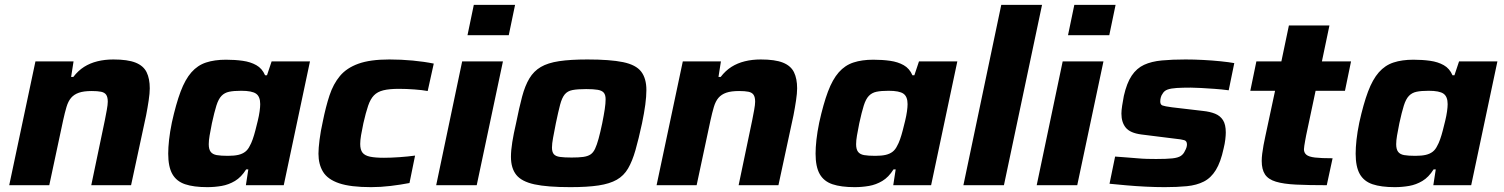

<svg xmlns="http://www.w3.org/2000/svg" viewBox="-20 -763 6195 791"><path d="M18 0 126 -510H283L273 -446H282Q302 -472 326.5 -487.5Q351 -503 381.5 -510.5Q412 -518 447 -518Q506 -518 538.5 -505Q571 -492 584 -465.5Q597 -439 597 -399Q597 -379 592.5 -349Q588 -319 582 -288L520 0H356L412 -268Q416 -288 420 -310Q424 -332 424 -344Q424 -363 417.5 -372.5Q411 -382 396.5 -385Q382 -388 358 -388Q325 -388 305 -381Q285 -374 273 -360Q261 -346 254 -322.5Q247 -299 240 -267L183 0Z M834 8Q778 8 742.5 -4Q707 -16 690 -46Q673 -76 673 -130Q673 -155 676.5 -187Q680 -219 688 -258Q705 -335 724 -385.5Q743 -436 768.5 -465Q794 -494 829 -505.5Q864 -517 911 -517Q948 -517 980 -512.5Q1012 -508 1036 -494.5Q1060 -481 1072 -453H1080L1099 -510H1257L1149 0H993L1003 -65H994Q974 -33 948 -17.5Q922 -2 893 3Q864 8 834 8ZM919 -121Q945 -121 962 -125Q979 -129 990.5 -138Q1002 -147 1009 -162Q1015 -172 1021 -189Q1027 -206 1032 -225.5Q1037 -245 1042 -265.5Q1047 -286 1049.5 -304Q1052 -322 1052 -334Q1052 -365 1035 -377Q1018 -389 974 -389Q943 -389 924 -385Q905 -381 892.5 -368Q880 -355 871.5 -328Q863 -301 853 -255Q847 -225 843.5 -204.5Q840 -184 840 -169Q840 -148 848 -137.5Q856 -127 873 -124Q890 -121 919 -121Z M1509 8Q1424 8 1377 -8Q1330 -24 1311 -55Q1292 -86 1292 -130Q1292 -152 1296.5 -187.5Q1301 -223 1310 -263Q1322 -323 1337.5 -370Q1353 -417 1380.5 -450Q1408 -483 1456.5 -500.5Q1505 -518 1584 -518Q1633 -518 1680.5 -513.5Q1728 -509 1767 -501L1742 -388Q1721 -392 1687.5 -394.5Q1654 -397 1623 -397Q1584 -397 1559.5 -391Q1535 -385 1520.5 -370Q1506 -355 1496.5 -327Q1487 -299 1477 -255Q1471 -227 1467.5 -206Q1464 -185 1464 -170Q1464 -146 1473.5 -134Q1483 -122 1504.5 -117.5Q1526 -113 1562 -113Q1590 -113 1625.5 -115.5Q1661 -118 1690 -122L1667 -9Q1631 -2 1589.5 3Q1548 8 1509 8Z M1906 -618 1932 -743H2102L2076 -618ZM1777 0 1884 -510H2052L1944 0Z M2330 8Q2235 8 2182 -3.5Q2129 -15 2107 -42.5Q2085 -70 2085 -117Q2085 -143 2090.5 -177.5Q2096 -212 2106 -255Q2119 -320 2131 -365Q2143 -410 2161 -440Q2179 -470 2208 -487Q2237 -504 2283.5 -511Q2330 -518 2400 -518Q2494 -518 2547 -507Q2600 -496 2621.5 -468Q2643 -440 2643 -392Q2643 -366 2638.5 -332Q2634 -298 2625 -255Q2611 -190 2598 -144.5Q2585 -99 2567.5 -69Q2550 -39 2521 -22.5Q2492 -6 2446 1Q2400 8 2330 8ZM2335 -114Q2364 -114 2382.5 -116.5Q2401 -119 2412.5 -126.5Q2424 -134 2431.5 -150Q2439 -166 2446 -191.5Q2453 -217 2461 -255Q2468 -290 2471.5 -313.5Q2475 -337 2475 -354Q2475 -372 2467.5 -381Q2460 -390 2442.5 -393Q2425 -396 2395 -396Q2359 -396 2338.5 -392Q2318 -388 2306.5 -374Q2295 -360 2287.5 -331.5Q2280 -303 2270 -255Q2263 -219 2258.5 -195Q2254 -171 2254 -155Q2254 -137 2261.5 -128Q2269 -119 2287 -116.5Q2305 -114 2335 -114Z M2685 0 2793 -510H2950L2940 -446H2949Q2969 -472 2993.5 -487.5Q3018 -503 3048.5 -510.5Q3079 -518 3114 -518Q3173 -518 3205.5 -505Q3238 -492 3251 -465.5Q3264 -439 3264 -399Q3264 -379 3259.5 -349Q3255 -319 3249 -288L3187 0H3023L3079 -268Q3083 -288 3087 -310Q3091 -332 3091 -344Q3091 -363 3084.5 -372.5Q3078 -382 3063.5 -385Q3049 -388 3025 -388Q2992 -388 2972 -381Q2952 -374 2940 -360Q2928 -346 2921 -322.5Q2914 -299 2907 -267L2850 0Z M3501 8Q3445 8 3409.5 -4Q3374 -16 3357 -46Q3340 -76 3340 -130Q3340 -155 3343.5 -187Q3347 -219 3355 -258Q3372 -335 3391 -385.5Q3410 -436 3435.5 -465Q3461 -494 3496 -505.5Q3531 -517 3578 -517Q3615 -517 3647 -512.5Q3679 -508 3703 -494.5Q3727 -481 3739 -453H3747L3766 -510H3924L3816 0H3660L3670 -65H3661Q3641 -33 3615 -17.5Q3589 -2 3560 3Q3531 8 3501 8ZM3586 -121Q3612 -121 3629 -125Q3646 -129 3657.5 -138Q3669 -147 3676 -162Q3682 -172 3688 -189Q3694 -206 3699 -225.5Q3704 -245 3709 -265.5Q3714 -286 3716.5 -304Q3719 -322 3719 -334Q3719 -365 3702 -377Q3685 -389 3641 -389Q3610 -389 3591 -385Q3572 -381 3559.5 -368Q3547 -355 3538.5 -328Q3530 -301 3520 -255Q3514 -225 3510.5 -204.5Q3507 -184 3507 -169Q3507 -148 3515 -137.5Q3523 -127 3540 -124Q3557 -121 3586 -121Z M3949 0 4105 -743H4273L4116 0Z M4380 -618 4406 -743H4576L4550 -618ZM4251 0 4358 -510H4526L4418 0Z M4778 8Q4742 8 4701 6Q4660 4 4620.5 0.5Q4581 -3 4551 -6L4574 -118Q4598 -116 4620.5 -114.5Q4643 -113 4664.5 -111Q4686 -109 4705.5 -108.5Q4725 -108 4743 -108Q4786 -108 4809.5 -110.5Q4833 -113 4844.5 -120.5Q4856 -128 4862 -142Q4866 -149 4868 -155.5Q4870 -162 4870 -168Q4870 -182 4859 -185.5Q4848 -189 4818 -192L4682 -209Q4636 -215 4618 -237Q4600 -259 4600 -295Q4600 -308 4603 -327.5Q4606 -347 4610 -368Q4622 -421 4642.5 -451.5Q4663 -482 4693.5 -496Q4724 -510 4766.5 -514Q4809 -518 4864 -518Q4899 -518 4937 -516Q4975 -514 5009 -510.5Q5043 -507 5065 -503L5042 -391Q5013 -395 4983 -397Q4953 -399 4928 -400.5Q4903 -402 4886 -402Q4851 -402 4827.5 -400.5Q4804 -399 4790 -394Q4776 -389 4769 -376Q4765 -371 4762.5 -362.5Q4760 -354 4760 -345Q4760 -332 4769 -328.5Q4778 -325 4808 -321L4936 -306Q4965 -303 4986 -294.5Q5007 -286 5018.5 -268Q5030 -250 5030 -217Q5030 -206 5028 -188.5Q5026 -171 5021 -151Q5009 -95 4989 -62.5Q4969 -30 4939.5 -15Q4910 0 4870 4Q4830 8 4778 8Z M5446 0Q5371 0 5319.5 -2.5Q5268 -5 5236.5 -14.5Q5205 -24 5191.5 -44.5Q5178 -65 5178 -100Q5178 -113 5180 -129.5Q5182 -146 5185.5 -165Q5189 -184 5193 -202L5233 -389H5131L5156 -510H5259L5290 -658H5457L5426 -510H5546L5521 -389H5400L5361 -205Q5359 -195 5357 -183.5Q5355 -172 5353.5 -162.5Q5352 -153 5352 -148Q5352 -134 5362 -125.5Q5372 -117 5397.5 -114Q5423 -111 5470 -111Z M5726 8Q5670 8 5634.5 -4Q5599 -16 5582 -46Q5565 -76 5565 -130Q5565 -155 5568.5 -187Q5572 -219 5580 -258Q5597 -335 5616 -385.5Q5635 -436 5660.5 -465Q5686 -494 5721 -505.5Q5756 -517 5803 -517Q5840 -517 5872 -512.5Q5904 -508 5928 -494.5Q5952 -481 5964 -453H5972L5991 -510H6149L6041 0H5885L5895 -65H5886Q5866 -33 5840 -17.5Q5814 -2 5785 3Q5756 8 5726 8ZM5811 -121Q5837 -121 5854 -125Q5871 -129 5882.5 -138Q5894 -147 5901 -162Q5907 -172 5913 -189Q5919 -206 5924 -225.5Q5929 -245 5934 -265.5Q5939 -286 5941.5 -304Q5944 -322 5944 -334Q5944 -365 5927 -377Q5910 -389 5866 -389Q5835 -389 5816 -385Q5797 -381 5784.5 -368Q5772 -355 5763.5 -328Q5755 -301 5745 -255Q5739 -225 5735.5 -204.5Q5732 -184 5732 -169Q5732 -148 5740 -137.5Q5748 -127 5765 -124Q5782 -121 5811 -121Z"/></svg>

Font: Saira SemiExpanded
Style: Bold Italic
Weight: 700
Width: 6
Italic angle: -12°
Designer: Hector Gatti with collaboration of the Omnibus-Type team
Foundry: Omnibus-Type
Version: Version 1.101